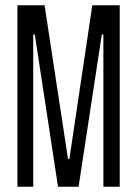

<svg xmlns="http://www.w3.org/2000/svg" viewBox="-20 -708 520 728"><path d="M46 0V-688H149L238 -105H243L330 -688H434V0H372V-577H366L278 0H200L112 -577H106V0Z"/></svg>

Font: Saira Ultra Condensed
Style: Regular
Weight: 400
Width: 1
Designer: Hector Gatti with collaboration of the Omnibus-Type team
Foundry: Omnibus-Type
Version: Version 1.001; ttfautohint (v1.8)